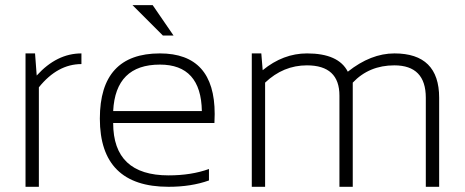

<svg xmlns="http://www.w3.org/2000/svg" viewBox="-20 -718 1786 738"><path d="M78.1 0V-512.7H114.7L121.1 -427.7Q198.2 -512.7 293 -512.7V-471.7Q201.2 -471.7 129.4 -382.3V0Z M594.7 -512.7Q805.2 -512.7 805.2 -279.8Q805.2 -263.2 804.2 -245.1H415Q415 -43.9 627.9 -43.9Q715.3 -43.9 783.2 -68.4V-24.4Q715.3 0 627.9 0Q363.8 0 363.8 -262.2Q363.8 -512.7 594.7 -512.7ZM415 -291H755.9Q752.9 -469.7 594.7 -469.7Q423.8 -469.7 415 -291ZM647 -581.5H606L489.3 -698.2H566.9Z M947.8 0V-512.7H984.4L989.7 -448.2Q1068.4 -512.7 1160.2 -512.7Q1281.2 -512.7 1316.9 -442.4Q1405.3 -512.7 1496.1 -512.7Q1668 -512.7 1668 -342.3V0H1616.7V-342.3Q1616.7 -466.8 1495.6 -466.8Q1398.9 -466.8 1335.9 -400.4V0H1284.7V-350.6Q1284.7 -466.8 1159.7 -466.8Q1068.8 -466.8 999 -400.4V0Z"/></svg>

Font: Sansation Light
Style: Light
Weight: 300
Designer: Bernd Montag
Version: Version 1.301